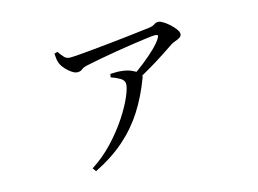

<svg xmlns="http://www.w3.org/2000/svg" viewBox="-82 -665 1165 867"><g transform="rotate(-15 500.0 -231.5)"><path d="M539.1 -312.7Q570 -333 601 -357.7Q632.1 -382.3 656.4 -405.9Q680.8 -429.4 691.9 -447.4Q699.3 -458.8 696.7 -462.5Q694.1 -466.3 682.3 -466.3Q671.9 -466.3 643.4 -462.4Q614.9 -458.6 576.6 -453.1Q538.4 -447.6 496.9 -440.5Q455.4 -433.5 418.3 -426.6Q381.2 -419.7 356.5 -414.3Q334.5 -409.6 326.9 -402.4Q319.4 -395.1 303.9 -395.1Q293.3 -395.1 279.1 -404.3Q264.9 -413.4 252.4 -427.1Q239.8 -440.8 233.8 -453.5Q229 -464.7 227.2 -476.7Q225.4 -488.8 224.7 -503.1L239.6 -507.7Q252.5 -489.5 262.5 -478.6Q272.5 -467.8 289.2 -467.8Q303.3 -467.8 333 -470.2Q362.7 -472.6 401.9 -476.4Q441.2 -480.2 483 -484.5Q524.8 -488.8 563.2 -493.2Q601.7 -497.6 630.4 -501.1Q659.2 -504.6 670.4 -505.8Q685.8 -508.2 694.2 -514.4Q702.6 -520.7 714.3 -520.7Q722.7 -520.7 736.7 -512.2Q750.7 -503.7 764.7 -490.9Q778.7 -478.1 788.2 -465.2Q797.7 -452.3 797.7 -442.6Q797.7 -432.7 788.4 -426.7Q779.1 -420.6 767 -416.7Q754.8 -412.8 745.6 -406.5Q727.6 -394.3 696.4 -373.9Q665.2 -353.5 627.8 -331.2Q590.5 -308.9 552.5 -289.4ZM257.2 41.7Q312.8 6.3 357.8 -41.8Q402.8 -89.9 435.2 -138.9Q467.6 -187.8 485 -228.1Q502.3 -268.3 502.3 -287.1Q502.3 -304.5 484.4 -315.1Q466.5 -325.8 442 -334.4L445.1 -349.5Q460.6 -349.8 472.1 -350.2Q483.5 -350.7 495 -349.1Q521.9 -346.9 542 -338Q562 -329 571.2 -321Q579.5 -314 582 -308.1Q584.5 -302.1 579.5 -291.1Q550.7 -214.4 510 -150.4Q469.4 -86.5 410.8 -34.8Q352.2 16.9 269.2 58.1Z"/></g></svg>

Font: Noto Serif KR ExtraLight
Style: Regular
Weight: 200
Designer: Ryoko NISHIZUKA 西塚涼子 (kana & ideographs); Frank Grießhammer (Latin, Greek & Cyrillic); Wenlong ZHANG 张文龙 (bopomofo); San
Foundry: Adobe
Version: Version 2.002-H1;hotconv 1.1.0;makeotfexe 2.6.0